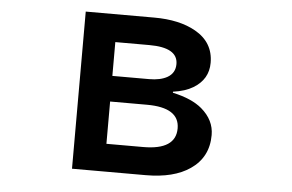

<svg xmlns="http://www.w3.org/2000/svg" viewBox="-45 -629 1091 718"><g transform="rotate(5 500.0 -270.0)"><path d="M249 -564.9H506.3Q601.1 -564.9 662.1 -530.3Q731 -491.2 731 -414.6Q731 -352.5 674.8 -318.8Q646 -301.3 600.1 -294.9V-291Q671.9 -275.4 710 -243.2Q758.3 -202.1 758.3 -146Q758.3 -62.5 691.9 -17.1Q630.9 24.9 525.4 24.9H249ZM369.1 -460.9V-334H507.3Q549.3 -334 575.2 -348.6Q604 -365.2 604 -398.9Q604 -460.9 497.1 -460.9ZM369.1 -237.8V-79.1H507.3Q629.4 -79.1 629.4 -159.7Q629.4 -237.8 507.3 -237.8Z"/></g></svg>

Font: BIZ UDGothic
Style: Bold
Weight: 700
Monospace: yes
Designer: TypeBank Co., Ltd.
Foundry: Morisawa Inc.
Version: Version 1.05